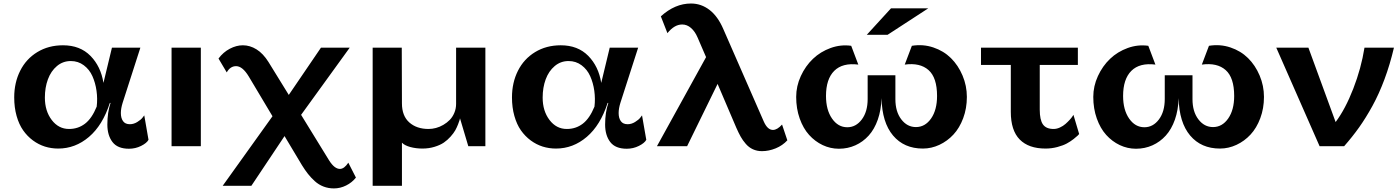

<svg xmlns="http://www.w3.org/2000/svg" viewBox="-20 -824 7885 1082"><path d="M670.9 -244.1Q661.1 -212.4 661.1 -187Q661.1 -158.7 673.3 -141.4Q685.5 -124 711.9 -124Q733.4 -124 753.7 -136.5Q773.9 -148.9 783.2 -161.1L793 -173.8L816.9 -36.1Q807.1 -17.6 775.1 -1.7Q743.2 14.2 707 14.2Q642.6 14.2 613.8 -23.7Q585 -61.5 585 -122.1Q585 -190.4 603 -244.1H599.1Q558.6 -118.2 481.4 -52.5Q404.3 13.2 308.1 13.2Q269 13.2 233.2 2Q197.3 -9.3 165.5 -32.7Q133.8 -56.2 110.4 -89.6Q86.9 -123 73.5 -170.7Q60.1 -218.3 60.1 -274.9Q60.1 -358.4 93.8 -425.3Q127.4 -492.2 190.4 -530.5Q253.4 -568.8 335 -568.8Q431.2 -568.8 489.7 -509.3Q548.3 -449.7 563 -356.9L610.8 -555.2H771ZM232.9 -273.9Q232.9 -198.7 271.5 -147.9Q310.1 -97.2 369.1 -97.2Q419.9 -97.2 458.7 -126.7Q497.6 -156.2 524.9 -223.1Q530.3 -267.6 523.9 -312.5Q517.6 -357.4 500.7 -395Q483.9 -432.6 452.1 -456.3Q420.4 -480 378.9 -480Q334.5 -480 300.8 -451.7Q267.1 -423.3 250 -377Q232.9 -330.6 232.9 -273.9Z M946.8 0V-555.2H1111.8V0Z M1681.6 106.9 1583.5 -57.1 1396.5 223.1H1234.9L1515.6 -168.9L1381.8 -393.1Q1346.7 -451.2 1310.5 -451.2Q1277.3 -451.2 1257.8 -416L1211.4 -494.1Q1237.8 -529.8 1274.9 -549.3Q1312 -568.8 1348.6 -568.8Q1388.7 -568.8 1425.8 -545.7Q1462.9 -522.5 1492.7 -475.1L1607.4 -289.1L1788.6 -555.2H1950.7L1676.8 -176.8L1835.4 81.1Q1865.2 127.9 1895.5 127.9Q1919.9 127.9 1942.9 92.8L1985.8 176.8Q1963.9 204.6 1930.7 221.2Q1897.5 237.8 1861.8 237.8Q1830.6 237.8 1803.2 227.3Q1775.9 216.8 1753.9 196.8Q1731.9 176.8 1715.6 156Q1699.2 135.3 1681.6 106.9Z M2080.1 223.1V-555.2H2244.1L2245.1 -241.2Q2245.1 -170.9 2286.6 -134Q2328.1 -97.2 2395 -97.2Q2415.5 -97.2 2436.8 -102.8Q2458 -108.4 2478.5 -120.4Q2499 -132.3 2514.9 -148.7Q2530.8 -165 2540.5 -188.5Q2550.3 -211.9 2550.3 -238.8V-555.2H2715.3V0H2619.1L2572.3 -157.2Q2571.8 -153.8 2570.1 -147.7Q2568.4 -141.6 2561.5 -123.8Q2554.7 -106 2545.7 -89.8Q2536.6 -73.7 2519.3 -54.2Q2502 -34.7 2481.2 -20.5Q2460.4 -6.3 2428.7 3.4Q2397 13.2 2360.4 13.2Q2323.7 13.2 2291.7 4.4Q2259.8 -4.4 2245.1 -20V223.1Z M3476.1 -244.1Q3466.3 -212.4 3466.3 -187Q3466.3 -158.7 3478.5 -141.4Q3490.7 -124 3517.1 -124Q3538.6 -124 3558.8 -136.5Q3579.1 -148.9 3588.4 -161.1L3598.1 -173.8L3622.1 -36.1Q3612.3 -17.6 3580.3 -1.7Q3548.3 14.2 3512.2 14.2Q3447.8 14.2 3418.9 -23.7Q3390.1 -61.5 3390.1 -122.1Q3390.1 -190.4 3408.2 -244.1H3404.3Q3363.8 -118.2 3286.6 -52.5Q3209.5 13.2 3113.3 13.2Q3074.2 13.2 3038.3 2Q3002.4 -9.3 2970.7 -32.7Q2939 -56.2 2915.5 -89.6Q2892.1 -123 2878.7 -170.7Q2865.2 -218.3 2865.2 -274.9Q2865.2 -358.4 2898.9 -425.3Q2932.6 -492.2 2995.6 -530.5Q3058.6 -568.8 3140.1 -568.8Q3236.3 -568.8 3294.9 -509.3Q3353.5 -449.7 3368.2 -356.9L3416 -555.2H3576.2ZM3038.1 -273.9Q3038.1 -198.7 3076.7 -147.9Q3115.2 -97.2 3174.3 -97.2Q3225.1 -97.2 3263.9 -126.7Q3302.7 -156.2 3330.1 -223.1Q3335.4 -267.6 3329.1 -312.5Q3322.8 -357.4 3305.9 -395Q3289.1 -432.6 3257.3 -456.3Q3225.6 -480 3184.1 -480Q3139.6 -480 3106 -451.7Q3072.3 -423.3 3055.2 -377Q3038.1 -330.6 3038.1 -273.9Z M3682.1 0 3959 -502 3911.1 -612.8Q3896.5 -647 3874 -666.5Q3851.6 -686 3824.2 -686Q3780.3 -686 3741.2 -637.2L3704.1 -731.9Q3783.7 -804.2 3874 -804.2Q3931.6 -804.2 3978.5 -768.1Q4025.4 -731.9 4056.2 -660.2L4284.2 -139.2Q4305.2 -91.8 4335.9 -91.8Q4359.9 -91.8 4387.2 -122.1L4417 -33.2Q4390.1 -3.9 4351.3 12Q4312.5 27.8 4273.9 27.8Q4246.1 27.8 4223.1 17.3Q4200.2 6.8 4182.9 -13.2Q4165.5 -33.2 4154.1 -53.7Q4142.6 -74.2 4129.9 -103L4023.9 -351.1L3852.1 0Z M5001 -776.9H5210.9L4981.9 -627.9H4864.7ZM5025.9 -399.9V-265.1Q5025.9 -194.8 5059.1 -151.4Q5092.3 -107.9 5141.6 -107.9Q5193.4 -107.9 5227.1 -156.2Q5260.7 -204.6 5260.7 -283.2Q5260.7 -386.7 5212.6 -429.2Q5164.6 -471.7 5078.6 -460L5118.7 -565.9Q5181.6 -576.2 5239.7 -556.6Q5297.9 -537.1 5338.9 -496.6Q5379.9 -456.1 5404.3 -398.4Q5428.7 -340.8 5428.7 -277.8Q5428.7 -213.4 5408 -158Q5387.2 -102.5 5353 -65.7Q5318.8 -28.8 5273.9 -7.8Q5229 13.2 5180.7 13.2Q5074.7 13.2 5012.7 -60.3Q4950.7 -133.8 4947.8 -271Q4945.8 -204.1 4926.8 -149.9Q4907.7 -95.7 4875.5 -60.1Q4843.3 -24.4 4800.3 -5.1Q4757.3 14.2 4707.5 14.2Q4659.7 14.2 4616.2 -6.3Q4572.8 -26.9 4539.6 -63.7Q4506.3 -100.6 4486.6 -156.2Q4466.8 -211.9 4466.8 -277.8Q4466.8 -338.4 4492.9 -395.3Q4519 -452.1 4561.3 -492.4Q4603.5 -532.7 4660.9 -553.5Q4718.3 -574.2 4776.9 -565.9L4816.9 -460Q4728 -471.2 4681.4 -424.8Q4634.8 -378.4 4634.8 -283.2Q4634.8 -205.1 4668.7 -156Q4702.6 -106.9 4754.9 -106.9Q4803.7 -106.9 4836.7 -150.9Q4869.6 -194.8 4869.6 -266.1V-399.9Z M5508.3 -458V-555.2H6054.2V-458H5839.4V-206.1Q5839.4 -148.4 5857.4 -122.8Q5875.5 -97.2 5917.5 -97.2Q5935.1 -97.2 5953.1 -105.5Q5971.2 -113.8 5984.4 -125.5Q5997.6 -137.2 6008.1 -148.7Q6018.6 -160.2 6023.9 -168.5L6029.3 -176.8L6061.5 -68.8Q6058.6 -65.4 6053.5 -60.1Q6048.3 -54.7 6030.3 -40.5Q6012.2 -26.4 5991.9 -15.4Q5971.7 -4.4 5939.2 4.4Q5906.7 13.2 5872.1 13.2Q5776.9 13.2 5726.6 -37.8Q5676.3 -88.9 5676.3 -193.8V-458Z M6700.2 -399.9V-265.1Q6700.2 -194.8 6733.4 -151.4Q6766.6 -107.9 6815.9 -107.9Q6867.7 -107.9 6901.4 -156.2Q6935.1 -204.6 6935.1 -283.2Q6935.1 -386.7 6887 -429.2Q6838.9 -471.7 6752.9 -460L6793 -565.9Q6856 -576.2 6914.1 -556.6Q6972.2 -537.1 7013.2 -496.6Q7054.2 -456.1 7078.6 -398.4Q7103 -340.8 7103 -277.8Q7103 -213.4 7082.3 -158Q7061.5 -102.5 7027.3 -65.7Q6993.2 -28.8 6948.2 -7.8Q6903.3 13.2 6855 13.2Q6749 13.2 6687 -60.3Q6625 -133.8 6622.1 -271Q6620.1 -204.1 6601.1 -149.9Q6582 -95.7 6549.8 -60.1Q6517.6 -24.4 6474.6 -5.1Q6431.6 14.2 6381.8 14.2Q6334 14.2 6290.5 -6.3Q6247.1 -26.9 6213.9 -63.7Q6180.7 -100.6 6160.9 -156.2Q6141.1 -211.9 6141.1 -277.8Q6141.1 -338.4 6167.2 -395.3Q6193.4 -452.1 6235.6 -492.4Q6277.8 -532.7 6335.2 -553.5Q6392.6 -574.2 6451.2 -565.9L6491.2 -460Q6402.3 -471.2 6355.7 -424.8Q6309.1 -378.4 6309.1 -283.2Q6309.1 -205.1 6343 -156Q6377 -106.9 6429.2 -106.9Q6478 -106.9 6511 -150.9Q6543.9 -194.8 6543.9 -266.1V-399.9Z M7669.4 -555.2H7835.4Q7813 -460 7782.2 -377.4Q7751.5 -294.9 7714.4 -227.3Q7677.2 -159.7 7639.2 -106.2Q7601.1 -52.7 7554.7 0H7416.5L7172.4 -555.2H7353.5L7506.8 -136.2Q7562 -210 7606.4 -324.5Q7650.9 -439 7669.4 -555.2Z"/></svg>

Font: Sporting Grotesque
Style: Bold
Weight: 700
Designer: Lucas LE BIHAN
Foundry: Lucas LE BIHAN
Version: Version 2.002;PS 2.2;hotconv 1.0.88;makeotf.lib2.5.647800